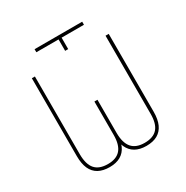

<svg xmlns="http://www.w3.org/2000/svg" viewBox="-197 -1045 1185 1221"><g transform="rotate(-30 396.0 -434.5)"><path d="M384.8 -856.4H221.7V-878.9H571.3V-856.4H407.2V-772.5H384.8ZM384.8 -400.4H407.2V-155.3Q407.7 -101.1 391.1 -64.2Q374.5 -27.3 342 -8.8Q309.6 9.8 261.7 9.8Q212.9 9.8 179.9 -8.5Q147 -26.9 130.6 -63.5Q114.3 -100.1 114.3 -155.3V-727.5H136.7V-155.3Q137.2 -82 167.5 -47.4Q197.8 -12.7 261.7 -12.7Q324.2 -12.7 354.5 -47.9Q384.8 -83 384.8 -155.3ZM655.3 -727.5H678.7V-155.3Q678.7 -100.1 662.1 -63.5Q645.5 -26.9 613 -8.5Q580.6 9.8 531.2 9.8Q483.4 9.8 450.7 -8.8Q418 -27.3 401.4 -64.2Q384.8 -101.1 384.8 -155.3V-400.4H407.2V-155.3Q407.7 -83 438.2 -47.9Q468.8 -12.7 531.2 -12.7Q595.2 -12.7 625.5 -47.4Q655.8 -82 655.3 -155.3Z"/></g></svg>

Font: Inter Tight Thin
Style: Regular
Weight: 250
Designer: Rasmus Andersson
Foundry: rsms
Version: Version 3.004